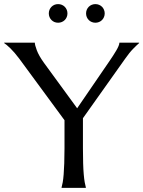

<svg xmlns="http://www.w3.org/2000/svg" viewBox="-45 -906 691 926"><path d="M355 -335.9V-190.9Q355 -149.4 356 -118.4Q356.9 -87.4 358.9 -64.9Q360.8 -42.5 363.5 -27.3Q366.2 -12.2 369.1 -2V0H252V-2Q254.9 -12.2 257.6 -27.3Q260.3 -42.5 262 -64.9Q263.7 -87.4 264.9 -118.4Q266.1 -149.4 266.1 -190.9V-326.2L47.9 -623Q36.6 -638.2 25.6 -650.9Q14.6 -663.6 4.9 -673.1Q-4.9 -682.6 -12.7 -689Q-20.5 -695.3 -24.9 -698.2V-700.2H123Q123 -689 132.6 -663.3Q142.1 -637.7 167 -603L327.1 -383.8L483.9 -612.8Q492.2 -625 500.5 -637.7Q508.8 -650.4 515.6 -662.1Q522.5 -673.8 526.6 -683.6Q530.8 -693.4 530.8 -700.2H626V-698.2Q615.2 -689 597.2 -670.7Q579.1 -652.3 558.1 -622.1ZM190.4 -841.3Q190.4 -850.6 193.8 -858.9Q197.3 -867.2 203.4 -873.3Q209.5 -879.4 217.5 -882.8Q225.6 -886.2 235.4 -886.2Q244.6 -886.2 252.9 -882.8Q261.2 -879.4 267.3 -873.3Q273.4 -867.2 276.9 -858.9Q280.3 -850.6 280.3 -841.3Q280.3 -832 276.9 -823.7Q273.4 -815.4 267.3 -809.3Q261.2 -803.2 252.9 -799.8Q244.6 -796.4 235.4 -796.4Q225.6 -796.4 217.5 -799.8Q209.5 -803.2 203.4 -809.3Q197.3 -815.4 193.8 -823.7Q190.4 -832 190.4 -841.3ZM370.1 -841.3Q370.1 -850.6 373.5 -858.9Q377 -867.2 383.1 -873.3Q389.2 -879.4 397.5 -882.8Q405.8 -886.2 415 -886.2Q424.3 -886.2 432.6 -882.8Q440.9 -879.4 447 -873.3Q453.1 -867.2 456.5 -858.9Q460 -850.6 460 -841.3Q460 -832 456.5 -823.7Q453.1 -815.4 447 -809.3Q440.9 -803.2 432.6 -799.8Q424.3 -796.4 415 -796.4Q405.8 -796.4 397.5 -799.8Q389.2 -803.2 383.1 -809.3Q377 -815.4 373.5 -823.7Q370.1 -832 370.1 -841.3Z"/></svg>

Font: Marcellus
Style: Regular
Weight: 400
Designer: Astigmatic (AOETI)
Foundry: Astigmatic (AOETI)
Version: Version 1.000